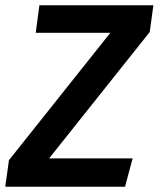

<svg xmlns="http://www.w3.org/2000/svg" viewBox="-35 -711 604 731"><path d="M-1 -101 385 -586H101L115 -691H549L535 -589L152 -108H470L441 0H-15Z"/></svg>

Font: FiraGO Medium
Style: Italic
Weight: 500
Italic angle: -8°
Designer: bBox Type GmbH
Foundry: bBox Type GmbH
Version: Version 1.001